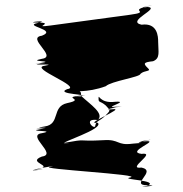

<svg xmlns="http://www.w3.org/2000/svg" viewBox="-20 -865 683 715"><path d="M569 -709C569 -729 567 -781 507 -773C447 -786 580 -835 530 -839C470 -831 587 -854 528 -841C456 -825 546 -821 464 -810C404 -802 228 -778 168 -770C94 -760 189 -781 121 -781C60 -781 178 -792 119 -779C66 -768 196 -755 136 -732C76 -724 196 -654 136 -646C76 -634 193 -640 130 -630C70 -622 192 -636 132 -628C74 -620 203 -630 146 -620C86 -612 290 -541 230 -533C181 -513 326 -514 279 -506C219 -498 339 -517 279 -509C206 -501 302 -496 230 -481C171 -468 206 -402 146 -394C83 -384 194 -394 132 -387C72 -379 190 -392 130 -384C73 -374 196 -381 136 -369C76 -361 196 -290 136 -282C76 -259 188 -248 119 -235C60 -224 181 -238 121 -233C68 -229 214 -254 168 -244C108 -236 523 -215 464 -204C425 -196 578 -194 528 -173C468 -165 591 -175 530 -175C459 -175 567 -228 507 -241C447 -233 567 -300 507 -292C447 -299 576 -343 524 -339C464 -334 583 -352 523 -341C455 -329 549 -336 474 -330C414 -322 426 -347 366 -343C258 -337 313 -350 219 -333C159 -323 280 -338 220 -330C194 -333 370 -384 344 -408C284 -400 457 -466 397 -458C341 -453 471 -476 414 -466C354 -458 476 -476 416 -468C353 -460 469 -490 409 -486C349 -478 347 -520 347 -498C347 -481 352 -491 374 -472C393 -452 391 -454 372 -434C350 -412 339 -417 335 -398C335 -376 284 -426 344 -418C370 -442 316 -476 282 -508C282 -528 280 -527 244 -531C242 -524 307 -519 374 -544C394 -563 503 -578 503 -590C518 -604 544 -598 532 -610C512 -629 514 -633 550 -637C578 -648 569 -673 569 -709Z"/></svg>

Font: Hussar Przerywany
Style: Regular
Weight: 400
Foundry: Cannot Into Space Fonts
Version: Version 0.982